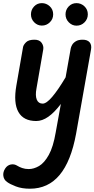

<svg xmlns="http://www.w3.org/2000/svg" viewBox="-35 -748 589 1197"><path d="M151.5 428.5Q101 428.5 64 414.2Q27 400 9 386.5Q-11 372.5 -14.2 348.5Q-17.5 324.5 -2 301.5Q11 282 32.5 277.5Q54 273 74 286Q85 293 103.2 299.5Q121.5 306 144 306Q176 306 208.8 286.8Q241.5 267.5 269.2 217.8Q297 168 312.5 76.5L344.5 -100Q304 -46.5 266 -20Q228 6.5 191 6.5Q111.5 6.5 79.8 -49.8Q48 -106 67 -214.5L109 -456Q112.5 -470 128.2 -485.2Q144 -500.5 180 -500.5Q211 -500.5 224.8 -480.8Q238.5 -461 234.5 -439L192.5 -197Q184 -152 194.2 -127Q204.5 -102 231 -102Q254.5 -102 290.2 -143.8Q326 -185.5 374 -266L406 -446Q407.5 -455 414.5 -467.8Q421.5 -480.5 437.5 -490.5Q453.5 -500.5 480 -500.5Q510 -500.5 523.8 -484.2Q537.5 -468 532.5 -439.5L439.5 85Q408 257.5 336.5 343Q265 428.5 151.5 428.5ZM442 -588Q414.5 -588 394 -608.8Q373.5 -629.5 373.5 -658.5Q373.5 -687 393.2 -707.8Q413 -728.5 442 -728.5Q470 -728.5 491.2 -708.8Q512.5 -689 512.5 -658.5Q512.5 -629.5 492 -608.8Q471.5 -588 442 -588ZM226 -588.5Q198.5 -588.5 178.2 -609Q158 -629.5 158 -658.5Q158 -687 177.5 -707.8Q197 -728.5 226 -728.5Q254 -728.5 275.2 -708.8Q296.5 -689 296.5 -658.5Q296.5 -629.5 275.8 -609Q255 -588.5 226 -588.5Z"/></svg>

Font: Edu AU VIC WA NT Pre SemiBold
Style: Regular
Weight: 600
Designer: Tina and Corey Anderson, Eben Sorkin, Mirko Velimirovic
Foundry: Google for Education
Version: Version 1.001